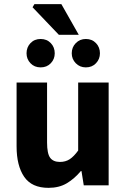

<svg xmlns="http://www.w3.org/2000/svg" viewBox="-20 -894 608 926"><path d="M214 12Q133 12 96.5 -41.5Q60 -95 60 -188V-496H207V-207Q207 -153 222 -133Q237 -113 269 -113Q296 -113 316 -126Q336 -139 357 -168V-496H504V0H384L373 -69H370Q339 -32 302 -10Q265 12 214 12ZM176 -569Q146 -569 127 -589Q108 -609 108 -637Q108 -666 127 -686Q146 -706 176 -706Q206 -706 225 -686Q244 -666 244 -637Q244 -609 225 -589Q206 -569 176 -569ZM394 -569Q365 -569 345.5 -589Q326 -609 326 -637Q326 -666 345.5 -686Q365 -706 394 -706Q424 -706 443 -686Q462 -666 462 -637Q462 -609 443 -589Q424 -569 394 -569ZM264 -726 137 -859 146 -874H276L360 -726Z"/></svg>

Font: Source Sans 3
Style: Bold
Weight: 700
Designer: Paul D. Hunt
Foundry: Adobe
Version: Version 3.052;hotconv 1.1.0;makeotfexe 2.6.0